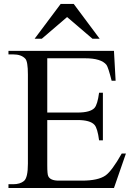

<svg xmlns="http://www.w3.org/2000/svg" viewBox="-20 -944 675 964"><path d="M22.5 0V-19H45.9Q81.1 -19 100.6 -35.6Q120.1 -52.2 120.1 -122.1V-569.8Q120.1 -635.7 106.9 -649.4Q86.9 -670.9 45.9 -670.9H22.5V-688.5H552.2L560.5 -538.6H540.5Q523.4 -606.4 514.6 -618.2Q488.3 -651.4 407.2 -651.4H217.3V-378.9H368.7Q433.6 -378.9 454.6 -402.3Q469.7 -419.4 477.5 -478.5H496.6V-239.3H477.5Q469.7 -299.8 454.6 -316.9Q433.1 -341.3 368.7 -341.3H217.3V-113.8Q217.3 -69.3 222.2 -59.6Q232.4 -37.1 274.9 -37.1H391.6Q472.7 -37.1 509.8 -63Q542 -85.9 591.3 -173.3H612.3L552.2 0ZM153.8 -749.5 284.7 -924.3H350.1L480.5 -749.5H444.3L316.9 -858.4L189.9 -749.5Z"/></svg>

Font: Nuosu SIL
Style: Regular
Weight: 400
Designer: Peter Constable, Alex Kotlar, Peter Martin
Foundry: SIL International
Version: Version 2.300